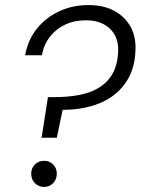

<svg xmlns="http://www.w3.org/2000/svg" viewBox="-20 -732 554 757"><path d="M144 -189 169 -349H194Q247 -349 292 -357.5Q337 -366 370.5 -386.5Q404 -407 423.5 -441Q443 -475 446 -527Q448 -565 433 -593Q418 -621 389 -636.5Q360 -652 319 -652Q273 -652 237 -635Q201 -618 177 -587.5Q153 -557 145 -514H79Q90 -575 125.5 -619Q161 -663 213.5 -687.5Q266 -712 329 -712Q388 -712 430 -689.5Q472 -667 494.5 -627Q517 -587 514 -531Q511 -455 473 -402.5Q435 -350 371.5 -324.5Q308 -299 227 -299L204 -189ZM154 5Q132 5 117.5 -10Q103 -25 103 -47Q103 -69 117.5 -83.5Q132 -98 155 -98Q175 -98 189.5 -83.5Q204 -69 204 -47Q204 -25 189.5 -10Q175 5 154 5Z"/></svg>

Font: DM Sans 28pt Light
Style: Italic
Weight: 300
Italic angle: -10°
Version: Version 4.004;gftools[0.9.30]